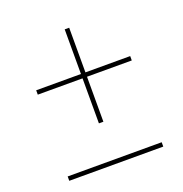

<svg xmlns="http://www.w3.org/2000/svg" viewBox="-110 -689 751 786"><g transform="rotate(-20 265.0 -295.5)"><path d="M255 -180.5V-590H274.5V-180.5ZM60.5 -1V-20H470V-1ZM60 -376.5V-395.5H469.5V-376.5Z"/></g></svg>

Font: Bodoni Moda ExtraBold
Style: Regular
Weight: 800
Version: Version 2.005